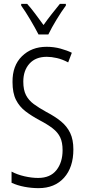

<svg xmlns="http://www.w3.org/2000/svg" viewBox="-20 -967 441 997"><path d="M361 -191Q361 -98 312.5 -44Q264 10 180 10Q144 10 107 3Q70 -4 40 -18V-76Q70 -60 107.5 -51.5Q145 -43 178 -43Q241 -43 273 -83.5Q305 -124 305 -187Q305 -228 292.5 -254Q280 -280 253.5 -300.5Q227 -321 185 -343Q144 -365 112.5 -389Q81 -413 63 -448.5Q45 -484 45 -541Q44 -626 94 -675Q144 -724 222 -724Q260 -724 294.5 -714.5Q329 -705 353 -693L334 -643Q304 -659 275.5 -665.5Q247 -672 223 -672Q165 -672 133 -636.5Q101 -601 101 -543Q101 -500 115 -473Q129 -446 155.5 -426.5Q182 -407 220 -386Q266 -362 297 -336.5Q328 -311 344.5 -276.5Q361 -242 361 -191ZM180 -788Q162 -823 136.5 -866Q111 -909 90 -938V-947H121Q140 -926 162.5 -896Q185 -866 206 -837Q228 -868 247 -892Q266 -916 291 -947H322V-938Q299 -907 273.5 -865Q248 -823 231 -788Z"/></svg>

Font: Noto Sans Lao UI ExtCond Light
Style: Regular
Weight: 300
Width: 2
Designer: Monotype Design Team
Foundry: Monotype Imaging Inc.
Version: Version 2.000; ttfautohint (v1.8.4.7-5d5b)